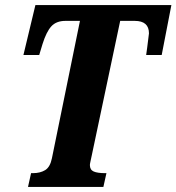

<svg xmlns="http://www.w3.org/2000/svg" viewBox="-20 -734 693 754"><path d="M102 -54H109Q138 -54 157.5 -66Q177 -78 184 -113L294 -652H237Q201 -652 181.5 -630.5Q162 -609 147 -561L134 -518H72L119 -714H653L615 -518H554Q554 -519 558 -547Q565 -601 565 -603Q565 -652 509 -652H452L340 -122Q338 -112 335.5 -101Q333 -90 333 -86Q333 -67 348 -60.5Q363 -54 393 -54H398L386 0H90Z"/></svg>

Font: Noto Serif CondExtraBold
Style: Italic
Weight: 800
Width: 3
Italic angle: -12°
Designer: Monotype Design Team
Foundry: Monotype Imaging Inc.
Version: Version 1.001